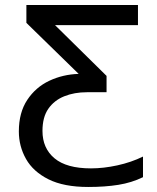

<svg xmlns="http://www.w3.org/2000/svg" viewBox="-20 -734 624 764"><path d="M331 10Q234 10 173 -20.5Q112 -51 83.5 -101.5Q55 -152 55 -211Q55 -286 88.5 -336.5Q122 -387 176 -412.5Q230 -438 293 -440L85 -643V-714H529V-634H199L404 -432V-367H326Q276 -367 236 -351Q196 -335 172.5 -301.5Q149 -268 149 -213Q149 -144 197 -104Q245 -64 342 -64Q392 -64 447 -76Q502 -88 549 -111V-29Q504 -7 451 1.5Q398 10 331 10Z"/></svg>

Font: Apis
Style: Regular
Weight: 400
Designer: Monotype Design Team
Foundry: Monotype Imaging Inc.
Version: Version 2.000; build 0001